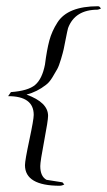

<svg xmlns="http://www.w3.org/2000/svg" viewBox="-20 -476 343 615"><path d="M134 -105Q134 -90 121.5 -24.5Q109 41 109 56Q109 89 129 100L180 108L186 115Q178 119 172 119Q60 119 60 53Q60 38 74 -27.5Q88 -93 88 -108Q88 -168 6 -168L15 -181Q70 -185 92.5 -204Q115 -223 124 -269Q130 -316 138 -346Q146 -376 164 -404Q197 -456 294 -456Q300 -456 303 -448L293 -445Q220 -445 198 -386Q196 -379 191 -353.5Q186 -328 184 -318.5Q182 -309 175.5 -287Q169 -265 163.5 -255Q158 -245 148 -228.5Q138 -212 127 -204Q99 -182 65 -173Q134 -148 134 -105Z"/></svg>

Font: Qwigley
Style: Regular
Weight: 400
Designer: Robert E. Leuschke
Foundry: Robert E. Leuschke
Version: Version 1.003